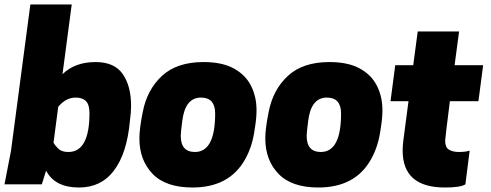

<svg xmlns="http://www.w3.org/2000/svg" viewBox="-30 -820 2183 854"><path d="M321 14Q214 14 175 -61L156 0H-10L19 -150L105 -800H289L248 -490Q303 -544 395 -544Q479 -544 516 -490.5Q553 -437 553 -350Q553 -319 548 -284Q535 -136 475 -59Q419 14 321 14ZM274 -144Q368 -144 368 -317Q368 -354 352.5 -370Q337 -386 307 -386Q263 -386 229 -345L208 -185Q214 -174 229 -159Q244 -144 274 -144Z M826 14Q707 14 648.5 -47Q590 -108 590 -204Q590 -248 605 -322Q624 -421 690.5 -482.5Q757 -544 875 -544Q958 -544 1010 -515.5Q1062 -487 1086.5 -438.5Q1111 -390 1111 -330Q1111 -297 1105 -259L1103 -246Q1093 -169 1060 -111Q990 14 826 14ZM837 -144Q927 -144 927 -315Q927 -386 864 -386Q794 -386 781 -284Q774 -231 774 -216Q774 -144 837 -144Z M1386 14Q1267 14 1208.5 -47Q1150 -108 1150 -204Q1150 -248 1165 -322Q1184 -421 1250.5 -482.5Q1317 -544 1435 -544Q1518 -544 1570 -515.5Q1622 -487 1646.5 -438.5Q1671 -390 1671 -330Q1671 -297 1665 -259L1663 -246Q1653 -169 1620 -111Q1550 14 1386 14ZM1397 -144Q1487 -144 1487 -315Q1487 -386 1424 -386Q1354 -386 1341 -284Q1334 -231 1334 -216Q1334 -144 1397 -144Z M1949 14Q1761 14 1761 -150Q1761 -171 1764 -195L1787 -370H1707L1728 -530H1808L1828 -680H2012L1992 -530H2119L2098 -370H1971Q1950 -203 1950 -195Q1950 -165 1966.5 -154.5Q1983 -144 2012 -144Q2040 -144 2059 -150L2040 0Q2018 14 1949 14Z"/></svg>

Font: Tanohe Sans ExtraBold
Style: Italic
Weight: 800
Designer: Village Type and Design LLC & Cristiano Sobral
Foundry: Cooper Hewitt Smithsonian Design Museum
Version: Version 1.00;September 29, 2021;FontCreator 13.0.0.2655 64-b